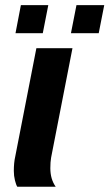

<svg xmlns="http://www.w3.org/2000/svg" viewBox="-20 -712 417 732"><path d="M171.9 -70.8Q171.9 -28.8 192.4 0H45.9Q41 -7.8 36.9 -24.7Q32.7 -41.5 32.7 -60.5Q32.7 -91.8 38.1 -115.2L118.7 -528.3H256.3L174.8 -110.8Q171.9 -94.2 171.9 -70.8ZM250.5 -585.4 271.5 -692.4H377.4L356.4 -585.4ZM39.1 -585.4 59.6 -692.4H164.1L143.1 -585.4Z"/></svg>

Font: Liberation Sans
Style: Bold Italic
Weight: 700
Italic angle: -12°
Designer: Steve Matteson
Foundry: Ascender Corporation
Version: Version 2.1.5